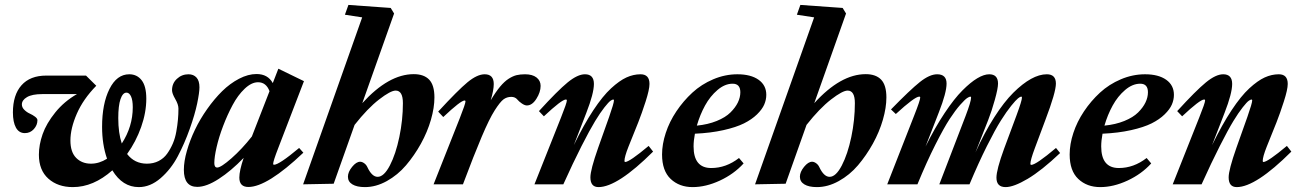

<svg xmlns="http://www.w3.org/2000/svg" viewBox="-20 -745 5268 776"><path d="M274.4 11.2Q213.9 11.2 175.5 -22.9Q137.2 -57.1 137.2 -119.6Q137.2 -159.7 152.3 -202.9Q167.5 -246.1 203.6 -290.8Q239.7 -335.4 291 -364.7H150.9Q109.9 -364.7 89.1 -352.5Q68.4 -340.3 68.4 -322.8Q68.4 -311 78.1 -301.3Q87.9 -291.5 99.9 -286.1Q111.8 -280.8 121.6 -273.4Q131.3 -266.1 131.3 -259.3Q131.3 -239.3 116.7 -223.1Q102.1 -207 80.6 -207Q56.6 -207 44.4 -229.2Q32.2 -251.5 32.2 -290.5Q32.2 -361.3 66.9 -400.4Q101.6 -439.5 167 -439.5H327.6L369.1 -398.4Q316.4 -344.7 290.5 -285.4Q264.6 -226.1 264.6 -177.2Q264.6 -130.4 287.8 -106.9Q311 -83.5 347.7 -83.5Q380.9 -83.5 412.6 -103.5Q392.6 -161.1 392.6 -232.4Q392.6 -325.7 422.4 -385.3Q452.1 -444.8 502.4 -444.8Q533.7 -444.8 552.5 -420.7Q571.3 -396.5 571.3 -346.2Q571.3 -290.5 550.5 -231.7Q529.8 -172.9 493.7 -122.6Q523.9 -83.5 573.7 -83.5Q600.1 -83.5 621.1 -94.2Q642.1 -105 655.5 -123.8Q668.9 -142.6 678.5 -164.8Q688 -187 692.6 -213.4Q697.3 -239.7 699.2 -261.7Q701.2 -283.7 701.2 -306.2Q701.2 -322.8 688.2 -345Q675.3 -367.2 675.3 -380.4Q675.3 -408.2 695.1 -426.5Q714.8 -444.8 741.7 -444.8Q762.2 -444.8 774.2 -431.6Q786.1 -418.5 786.1 -392.1Q786.1 -371.1 776.9 -326.7Q767.6 -282.2 746.8 -223.9Q726.1 -165.5 698.5 -113.3Q670.9 -61 629.2 -24.9Q587.4 11.2 541 11.2Q475.1 11.2 434.1 -56.6Q357.4 11.2 274.4 11.2ZM458 -267.6Q458 -207.5 472.2 -165Q516.6 -233.4 516.6 -311.5Q516.6 -340.3 509.5 -355.5Q502.4 -370.6 491.2 -370.6Q476.1 -370.6 467 -344.2Q458 -317.9 458 -267.6Z M777.3 10.3Q723.1 10.3 723.1 -58.6Q723.1 -92.8 735.4 -135.5Q747.6 -178.2 768.1 -220.9Q788.6 -263.7 817.4 -304.4Q846.2 -345.2 877.9 -376.5Q909.7 -407.7 946.3 -426.8Q982.9 -445.8 1016.6 -445.8Q1062.5 -445.8 1082.5 -409.2L1105 -467.3L1208.5 -417L1104.5 -146.5Q1084 -93.8 1084 -83Q1084 -79.1 1087.4 -79.1Q1107.9 -79.1 1189 -147L1206.1 -127.9Q1060.1 10.7 983.9 10.7Q947.3 10.7 947.3 -27.3Q947.3 -55.2 964.8 -106.9Q914.1 -54.2 864.3 -22Q814.5 10.3 777.3 10.3ZM846.2 -85.9Q846.2 -67.9 857.9 -67.9Q873 -67.9 915.5 -105.2Q958 -142.6 998 -193.4L1069.3 -376.5Q1055.7 -412.6 1022.9 -412.6Q996.6 -412.6 969 -386.5Q941.4 -360.4 920.2 -320.6Q898.9 -280.8 881.8 -235.8Q864.7 -190.9 855.5 -150.6Q846.2 -110.4 846.2 -85.9Z M1205.1 0 1443.8 -674.8 1374 -685.5 1388.2 -725.1 1559.1 -712.9 1572.8 -690.4 1444.3 -328.1Q1550.8 -445.3 1652.3 -445.3Q1693.4 -445.3 1714.6 -423.1Q1735.8 -400.9 1735.8 -351.1Q1735.8 -310.1 1721.7 -261Q1707.5 -211.9 1681.2 -164.3Q1654.8 -116.7 1621.1 -77.1Q1587.4 -37.6 1543.5 -13.2Q1499.5 11.2 1455.1 11.2Q1422.4 11.2 1404.3 0.2Q1386.2 -10.7 1386.2 -30.8Q1386.2 -49.8 1403.1 -70.6Q1419.9 -91.3 1435.5 -91.3Q1443.4 -91.3 1451.7 -85.4Q1460 -79.6 1464.4 -70.3Q1482.9 -30.3 1506.3 -30.3Q1531.7 -30.3 1555.7 -76.2Q1579.6 -122.1 1594 -191.4Q1608.4 -260.7 1608.4 -328.1Q1608.4 -378.9 1579.1 -378.9Q1558.6 -378.9 1512.2 -343Q1465.8 -307.1 1413.1 -240.2L1328.6 -2.4Z M1732.4 0 1838.4 -267.6Q1861.3 -325.7 1861.3 -335Q1861.3 -338.9 1857.9 -338.9Q1842.3 -338.9 1771.5 -272L1751 -293.9Q1830.6 -380.4 1869.6 -412.6Q1908.7 -444.8 1939 -444.8Q1975.6 -444.8 1975.6 -405.3Q1975.6 -380.9 1963.4 -339.8Q1983.4 -373.5 2001.2 -394.8Q2019 -416 2035.9 -426.8Q2052.7 -437.5 2067.6 -441.2Q2082.5 -444.8 2102.1 -444.8Q2131.8 -444.8 2148.4 -431.9Q2165 -418.9 2165 -397.9Q2165 -372.6 2147.9 -345.7Q2130.9 -318.8 2109.4 -318.8Q2100.6 -318.8 2088.9 -326.9Q2077.1 -335 2070.8 -342.8Q2062 -353.5 2046.4 -353.5Q2028.8 -353.5 2015.1 -343.5Q2001.5 -333.5 1979.5 -299.1Q1957.5 -264.6 1926.8 -192.1Q1896 -119.6 1851.1 0Z M2140.1 0 2247.6 -270.5Q2271 -329.1 2271 -338.9Q2271 -342.8 2267.1 -342.8Q2250.5 -342.8 2178.2 -274.9L2158.2 -295.9Q2233.9 -378.9 2274.2 -411.9Q2314.5 -444.8 2344.2 -444.8Q2380.4 -444.8 2380.4 -405.8Q2380.4 -367.7 2349.6 -288.6L2299.3 -158.7Q2339.8 -241.7 2377.9 -299.3Q2416 -356.9 2449.7 -387.9Q2483.4 -418.9 2511.7 -431.9Q2540 -444.8 2568.8 -444.8Q2605 -444.8 2605 -405.8Q2605 -383.3 2589.4 -334.7Q2573.7 -286.1 2559.6 -250.5L2520 -151.9Q2503.9 -111.3 2503.9 -94.7Q2503.9 -90.3 2506.8 -90.3Q2523.9 -90.3 2601.6 -155.3L2619.6 -132.3Q2475.6 11.2 2398.9 11.2Q2366.2 11.2 2366.2 -28.3Q2366.2 -58.6 2397.5 -147.5L2441.9 -272.5Q2461.4 -328.1 2461.4 -339.4Q2461.4 -342.8 2458.5 -342.8Q2454.6 -342.8 2447.3 -337.6Q2439.9 -332.5 2423.1 -311.3Q2406.2 -290 2385.3 -255.6Q2364.3 -221.2 2330.3 -154.5Q2296.4 -87.9 2256.8 0Z M2779.3 11.2Q2725.6 11.2 2690.7 -21.7Q2655.8 -54.7 2655.8 -120.6Q2655.8 -162.1 2670.7 -207.5Q2685.5 -252.9 2713.6 -294.9Q2741.7 -336.9 2778.3 -370.6Q2814.9 -404.3 2862.8 -424.6Q2910.6 -444.8 2960.4 -444.8Q3014.6 -444.8 3045.9 -422.6Q3077.1 -400.4 3077.1 -361.8Q3077.1 -341.8 3068.8 -322.5Q3060.5 -303.2 3039.6 -282.7Q3018.6 -262.2 2986.8 -246.3Q2955.1 -230.5 2903.8 -219Q2852.5 -207.5 2788.6 -204.6Q2783.2 -176.3 2783.2 -153.3Q2783.2 -65.9 2854.5 -65.9Q2914.6 -65.9 2966.8 -106.4L2985.4 -84.5Q2946.3 -41.5 2889.4 -15.1Q2832.5 11.2 2779.3 11.2ZM2796.4 -237.3Q2841.3 -241.7 2876.7 -256.1Q2912.1 -270.5 2932.1 -290.3Q2952.1 -310.1 2962.2 -330.8Q2972.2 -351.6 2972.2 -372.1Q2972.2 -406.7 2940.9 -406.7Q2909.7 -406.7 2879.9 -381.3Q2850.1 -356 2829.6 -318.6Q2809.1 -281.2 2796.4 -237.3Z M3031.7 0 3270.5 -674.8 3200.7 -685.5 3214.8 -725.1 3385.7 -712.9 3399.4 -690.4 3271 -328.1Q3377.4 -445.3 3479 -445.3Q3520 -445.3 3541.3 -423.1Q3562.5 -400.9 3562.5 -351.1Q3562.5 -310.1 3548.3 -261Q3534.2 -211.9 3507.8 -164.3Q3481.4 -116.7 3447.8 -77.1Q3414.1 -37.6 3370.1 -13.2Q3326.2 11.2 3281.7 11.2Q3249 11.2 3231 0.2Q3212.9 -10.7 3212.9 -30.8Q3212.9 -49.8 3229.7 -70.6Q3246.6 -91.3 3262.2 -91.3Q3270 -91.3 3278.3 -85.4Q3286.6 -79.6 3291 -70.3Q3309.6 -30.3 3333 -30.3Q3358.4 -30.3 3382.3 -76.2Q3406.2 -122.1 3420.7 -191.4Q3435.1 -260.7 3435.1 -328.1Q3435.1 -378.9 3405.8 -378.9Q3385.3 -378.9 3338.9 -343Q3292.5 -307.1 3239.7 -240.2L3155.3 -2.4Z M3565.9 0 3675.3 -279.3Q3699.2 -339.8 3699.2 -350.6Q3699.2 -354.5 3695.3 -354.5Q3677.2 -354.5 3600.6 -284.2L3581.1 -302.7Q3658.7 -382.3 3698 -413.6Q3737.3 -444.8 3767.6 -444.8Q3805.7 -444.8 3805.7 -407.2Q3805.7 -370.6 3774.9 -292L3720.7 -152.8Q3758.8 -229.5 3797.9 -288.1Q3836.9 -346.7 3869.9 -379.6Q3902.8 -412.6 3929.9 -428.7Q3957 -444.8 3978 -444.8Q4013.7 -444.8 4013.7 -407.2Q4013.7 -387.7 4000.7 -341.3Q3987.8 -294.9 3974.1 -260.3L3922.4 -128.9Q3959 -209.5 3998.5 -271.2Q4038.1 -333 4075.4 -370.1Q4112.8 -407.2 4146.7 -426Q4180.7 -444.8 4210.9 -444.8Q4247.6 -444.8 4247.6 -407.2Q4247.6 -372.1 4205.1 -260.3L4162.6 -146.5Q4144.5 -98.1 4144.5 -83Q4144.5 -78.6 4147.9 -78.6Q4167 -78.6 4248 -147L4264.6 -126.5Q4189.9 -55.7 4133.5 -22.2Q4077.1 11.2 4044.4 11.2Q4007.3 11.2 4007.3 -26.9Q4007.3 -59.1 4038.1 -143.6L4088.4 -278.8Q4110.4 -338.4 4110.4 -350.6Q4110.4 -354.5 4106.9 -354.5Q4103.5 -354.5 4094.7 -347.7Q4085.9 -340.8 4067.1 -317.6Q4048.3 -294.4 4025.4 -258.1Q4002.4 -221.7 3968.5 -154.1Q3934.6 -86.4 3898.4 0H3776.4L3882.8 -276.9Q3904.8 -335 3904.8 -350.6Q3904.8 -354.5 3901.9 -354.5Q3897.9 -354.5 3889.2 -348.9Q3880.4 -343.3 3860.8 -321.3Q3841.3 -299.3 3818.1 -263.9Q3794.9 -228.5 3760 -159.4Q3725.1 -90.3 3688 0Z M4426.8 11.2Q4373 11.2 4338.1 -21.7Q4303.2 -54.7 4303.2 -120.6Q4303.2 -162.1 4318.1 -207.5Q4333 -252.9 4361.1 -294.9Q4389.2 -336.9 4425.8 -370.6Q4462.4 -404.3 4510.3 -424.6Q4558.1 -444.8 4607.9 -444.8Q4662.1 -444.8 4693.4 -422.6Q4724.6 -400.4 4724.6 -361.8Q4724.6 -341.8 4716.3 -322.5Q4708 -303.2 4687 -282.7Q4666 -262.2 4634.3 -246.3Q4602.5 -230.5 4551.3 -219Q4500 -207.5 4436 -204.6Q4430.7 -176.3 4430.7 -153.3Q4430.7 -65.9 4502 -65.9Q4562 -65.9 4614.3 -106.4L4632.8 -84.5Q4593.8 -41.5 4536.9 -15.1Q4480 11.2 4426.8 11.2ZM4443.8 -237.3Q4488.8 -241.7 4524.2 -256.1Q4559.6 -270.5 4579.6 -290.3Q4599.6 -310.1 4609.6 -330.8Q4619.6 -351.6 4619.6 -372.1Q4619.6 -406.7 4588.4 -406.7Q4557.1 -406.7 4527.3 -381.3Q4497.6 -356 4477.1 -318.6Q4456.5 -281.2 4443.8 -237.3Z M4719.7 0 4827.1 -270.5Q4850.6 -329.1 4850.6 -338.9Q4850.6 -342.8 4846.7 -342.8Q4830.1 -342.8 4757.8 -274.9L4737.8 -295.9Q4813.5 -378.9 4853.8 -411.9Q4894 -444.8 4923.8 -444.8Q4960 -444.8 4960 -405.8Q4960 -367.7 4929.2 -288.6L4878.9 -158.7Q4919.4 -241.7 4957.5 -299.3Q4995.6 -356.9 5029.3 -387.9Q5063 -418.9 5091.3 -431.9Q5119.6 -444.8 5148.4 -444.8Q5184.6 -444.8 5184.6 -405.8Q5184.6 -383.3 5168.9 -334.7Q5153.3 -286.1 5139.2 -250.5L5099.6 -151.9Q5083.5 -111.3 5083.5 -94.7Q5083.5 -90.3 5086.4 -90.3Q5103.5 -90.3 5181.2 -155.3L5199.2 -132.3Q5055.2 11.2 4978.5 11.2Q4945.8 11.2 4945.8 -28.3Q4945.8 -58.6 4977.1 -147.5L5021.5 -272.5Q5041 -328.1 5041 -339.4Q5041 -342.8 5038.1 -342.8Q5034.2 -342.8 5026.9 -337.6Q5019.5 -332.5 5002.7 -311.3Q4985.8 -290 4964.8 -255.6Q4943.8 -221.2 4909.9 -154.5Q4876 -87.9 4836.4 0Z"/></svg>

Font: Elstob Grade
Style: Italic
Weight: 400
Italic angle: -20°
Designer: Peter S. Baker
Version: Version 1.015